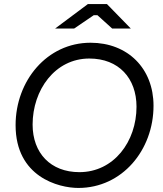

<svg xmlns="http://www.w3.org/2000/svg" viewBox="-20 -920 804 948"><path d="M367 8C583 8 738 -179 738 -398C738 -582 611 -709 427 -709C212 -709 57 -521 57 -302C57 -46 270 8 367 8ZM372 -70C230 -70 141 -164 141 -305C141 -475 251 -631 421 -631C566 -631 654 -534 654 -393C654 -221 542 -70 372 -70ZM252 -779H346L443 -845H461L534 -779H626L508 -900H414Z"/></svg>

Font: Fixel Display
Style: Italic
Weight: 400
Italic angle: -10°
Designer: AlfaBravo + MacPaw
Foundry: Kyrylo Tkachov, Marchela Mozhyna, Serhii Makarenko, Maria Weinstein, Zakhar Kryvoshyya
Version: Version 1.210;Glyphs 3.2 (3217)